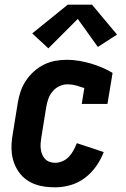

<svg xmlns="http://www.w3.org/2000/svg" viewBox="-20 -794 540 822"><path d="M216 8Q193 8 171 5Q149 2 129 -5.5Q109 -13 92 -25.5Q75 -38 62.5 -55Q50 -72 42 -92Q34 -112 31 -134Q28 -156 29.5 -178.5Q31 -201 35 -223L56 -353Q60 -378 68 -402Q76 -426 90.5 -448Q105 -470 125 -488Q145 -506 168.5 -517.5Q192 -529 216.5 -533.5Q241 -538 266 -538Q293 -538 319 -533.5Q345 -529 369 -522Q393 -515 416.5 -505Q440 -495 462 -482L440 -349H330L341 -417Q324 -423 306 -428Q288 -433 269 -433Q251 -433 234 -425Q217 -417 205 -402.5Q193 -388 187 -371Q181 -354 178 -336L157 -206Q155 -194 154 -181.5Q153 -169 154.5 -156.5Q156 -144 160.5 -133Q165 -122 173 -113.5Q181 -105 192.5 -101Q204 -97 216 -97Q232 -97 248 -104Q264 -111 275.5 -123.5Q287 -136 295 -151Q303 -166 309 -181L424 -143Q412 -111 391.5 -82Q371 -53 343 -32Q315 -11 282 -1.5Q249 8 216 8ZM187 -587 118 -651 270 -774H374L481 -646L399 -593L313 -713Z"/></svg>

Font: Iosevka Slab Extrabold
Style: Italic
Weight: 800
Italic angle: -9°
Monospace: yes
Designer: Belleve Invis
Foundry: Belleve Invis
Version: Version 11.1.0; ttfautohint (v1.8.3)